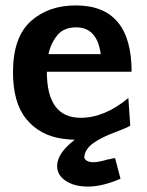

<svg xmlns="http://www.w3.org/2000/svg" viewBox="-20 -507 542 709"><path d="M28 -240Q28 -369 93 -428Q158 -487 260 -487Q466 -487 466 -242H153Q153 -72 278 -72Q366 -72 454 -145L461 -43Q449 -35 402 -17.5Q355 0 324.5 21.5Q294 43 291 74Q296 92 326 92Q344 92 377 82H376Q381 82 390 79.5Q399 77 405 77L425 153Q358 182 305 182Q255 182 223 161Q191 140 191 106Q191 59 256 9Q239 9 209 5Q127 -7 77.5 -67Q28 -127 28 -240ZM159 -307H352Q339 -406 261 -406Q215 -406 191 -376Q167 -346 159 -307Z"/></svg>

Font: Coval
Style: ExtraBold
Weight: 800
Foundry: Context Ltd
Version: Version 001.000